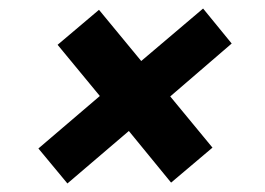

<svg xmlns="http://www.w3.org/2000/svg" viewBox="-20 -515 622 450"><path d="M138 -85 70 -167 214 -290 115 -410 212 -492 311 -372 456 -495 523 -413 379 -289 478 -169 381 -87 282 -208Z"/></svg>

Font: DM Sans 12pt ExtraBold
Style: Italic
Weight: 800
Italic angle: -10°
Version: Version 4.004;gftools[0.9.30]